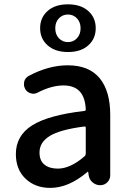

<svg xmlns="http://www.w3.org/2000/svg" viewBox="-20 -872 614 904"><path d="M216.8 12.7Q145.5 12.7 100.1 -30.8Q54.7 -74.2 54.7 -146.5Q54.7 -233.4 131.3 -281.7Q208 -330.1 377 -349.6Q383.8 -349.6 383.8 -357.4Q378.9 -469.7 279.3 -469.7Q222.7 -469.7 158.2 -436.5Q148.4 -430.7 136.7 -430.7Q130.9 -430.7 125 -432.6Q107.4 -437.5 98.6 -453.1Q92.8 -463.9 92.8 -474.6Q92.8 -481.4 93.8 -487.3Q98.6 -505.9 115.2 -514.6Q209 -564.5 298.8 -564.5Q399.4 -564.5 449.2 -503.9Q499 -443.4 499 -331.1V-46.9Q499 -27.3 485.4 -13.7Q471.7 0 452.1 0Q431.6 0 416 -13.2Q400.4 -26.4 397.5 -46.9L395.5 -61.5Q394.5 -63.5 393.1 -63.5Q391.6 -63.5 390.6 -61.5Q302.7 12.7 216.8 12.7ZM252 -78.1Q311.5 -78.1 378.9 -136.7Q383.8 -141.6 383.8 -149.4V-269.5Q383.8 -277.3 377 -276.4Q262.7 -261.7 214.4 -231.9Q166 -202.1 166 -154.3Q166 -115.2 189.5 -96.7Q212.9 -78.1 252 -78.1ZM168.9 -739.3Q168.9 -789.1 204.1 -820.3Q239.3 -851.6 299.8 -851.6Q360.4 -851.6 395.5 -820.3Q430.7 -789.1 430.7 -739.3Q430.7 -689.5 395.5 -658.2Q360.4 -627 300.3 -627Q240.2 -627 204.6 -658.2Q168.9 -689.5 168.9 -739.3ZM257.3 -691.9Q274.4 -673.8 299.8 -673.8Q325.2 -673.8 342.3 -691.9Q359.4 -710 359.4 -738.8Q359.4 -767.6 342.3 -785.6Q325.2 -803.7 299.8 -803.7Q274.4 -803.7 257.3 -785.6Q240.2 -767.6 240.2 -738.8Q240.2 -710 257.3 -691.9Z"/></svg>

Font: Gen Jyuu Gothic P Medium
Style: Regular
Weight: 500
Designer: [Source Han Sans]
Ryoko NISHIZUKA  (kana & ideographs); Paul D. Hunt (Latin, Greek & Cyrillic); Wenlong ZHANG  (bopomofo
Version: Version 1.002.20150607